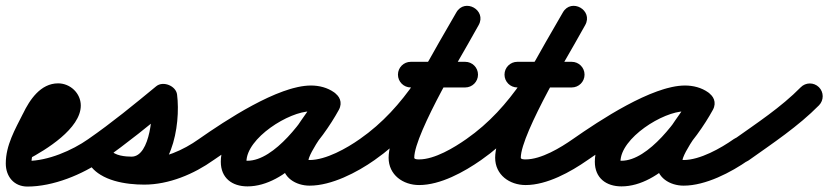

<svg xmlns="http://www.w3.org/2000/svg" viewBox="-54 -602 2908 674"><path d="M-17.3 -61.1C-5.7 -39.1 21.6 -30.7 43.6 -42.3C106.9 -75.7 229.6 -150.6 229.6 -231.5C229.6 -274.7 192.7 -309.4 150 -309.4C88.5 -309.4 50.2 -251.9 26.5 -202.5C26.5 -202.5 26.5 -202.7 26.6 -202.9C26.7 -203.1 26.8 -203.3 26.8 -203.3C-1.1 -147.9 -33.7 -92.1 -33.7 -28.1C-33.7 17.4 -5.2 52.9 42.3 52.9C132.6 52.9 235.4 10.8 307.9 -40.2C328.2 -54.5 333.1 -82.6 318.8 -102.9C304.5 -123.2 276.4 -128.1 256.1 -113.8C256.1 -113.8 256.1 -113.8 256.1 -113.8C198.9 -73.6 113.9 -37.1 42.3 -37.1C40.5 -37.1 45.8 -36.1 47.4 -35.2C53.5 -31.8 56.3 -20.8 56.3 -28.1C56.3 -75.4 86.3 -121.3 107.2 -162.7C107.2 -162.7 107.3 -162.9 107.4 -163.1C107.5 -163.3 107.5 -163.5 107.5 -163.5C112.6 -173.9 135.5 -219.4 150 -219.4C150.9 -219.4 148.3 -219.4 147.4 -219.6C145.6 -220 144 -221.1 142.8 -222.6C141.5 -224.1 140.6 -225.8 140.1 -227.7C139.7 -229.3 139.6 -231.8 139.6 -231.5C139.6 -205 28 -135.9 1.5 -121.9C-20.4 -110.3 -28.8 -83.1 -17.2 -61.1Z M245 -51.3C259.2 -30.9 287.2 -25.9 307.7 -40C391.9 -98.5 472.5 -164.6 551.6 -229.7C563.6 -239.6 544.3 -254.6 522.5 -263.2C500.7 -271.9 476.4 -274.2 478.4 -258.8C484.1 -213.4 475.5 -52.1 407.8 -52.1C386.3 -52.1 348.4 -55.5 334.8 -74.9C317.6 -99.4 290.5 -98.8 272.1 -85.8C253.7 -72.9 243.9 -47.7 261.2 -23.1C300.9 33.4 388.5 46.1 452.5 46.1C538.7 46.1 626.6 9.3 696.2 -40.4C716.4 -54.8 721.1 -82.9 706.6 -103.2C692.2 -123.4 664.1 -128.1 643.8 -113.6C589.8 -75 519.7 -43.9 452.5 -43.9C423.1 -43.9 353.8 -47.9 334.8 -74.9C317.6 -99.4 290.5 -98.8 272.1 -85.8C253.7 -72.9 243.9 -47.7 261.2 -23.1C293.6 23 354.3 37.9 407.8 37.9C548.8 37.9 581.2 -162.9 567.6 -270.1C565.7 -285.5 553.4 -297.7 538.5 -303.6C523.7 -309.5 506.4 -309.1 494.4 -299.2C417.2 -235.6 338.6 -171 256.3 -114C235.9 -99.8 230.9 -71.8 245 -51.3Z M633.1 -51.2C647.3 -30.9 675.4 -25.9 695.8 -40.1C764.2 -87.9 953.4 -211.8 1037.6 -211.8C1047.5 -211.8 1058.6 -210.3 1066.8 -204.4C1090.1 -187.8 1114.6 -199.5 1127.2 -219C1139.7 -238.4 1140.3 -265.6 1115.6 -279.9C1089.5 -295.1 1066.9 -301.1 1036.3 -301.1C909.4 -301.1 721.1 -169.2 721.1 -34.2C721.1 22.9 760.8 52.3 814.7 52.3C950.2 52.3 1076.5 -108.7 1135.5 -216.4C1149.9 -242.7 1137.3 -266.7 1117.6 -277.5C1097.9 -288.3 1071 -285.9 1056.5 -259.6C1019.4 -191.8 937.3 -109.2 937.3 -31.6C937.3 21.7 984.8 49.7 1033 49.7C1109.9 49.7 1199.4 3.2 1261 -40.2C1281.3 -54.6 1286.1 -82.7 1271.8 -103C1257.4 -123.3 1229.3 -128.1 1209 -113.8C1163.6 -81.7 1090.1 -40.3 1033 -40.3C1024.8 -40.3 1020.3 -45.5 1024.7 -39.1C1026.2 -36.9 1027.3 -29 1027.3 -31.6C1027.3 -68.7 1112.1 -173.7 1135.5 -216.4C1149.9 -242.7 1137.3 -266.6 1117.6 -277.4C1097.9 -288.3 1070.9 -285.9 1056.5 -259.6C1016 -185.6 909.9 -37.7 814.7 -37.7C812.1 -37.7 809.5 -37.8 807 -38.1C801.3 -38.7 811.1 -26.7 811.1 -34.2C811.1 -117.3 960.8 -211.1 1036.3 -211.1C1051.7 -211.1 1058.3 -209.1 1070.4 -202.1C1095.2 -187.7 1119 -198.3 1130.8 -216.6C1142.6 -235 1142.4 -261 1119.2 -277.6C1095.5 -294.5 1066.5 -301.8 1037.6 -301.8C922.1 -301.8 736.2 -178.1 644.2 -113.9C623.9 -99.7 618.9 -71.6 633.1 -51.2Z M1260.8 -40.1C1260.8 -40.1 1260.8 -40.1 1260.8 -40.1C1435 -161.7 1523.8 -332.9 1626.2 -513.8C1640.9 -540 1628.7 -564.1 1609.2 -575.2C1589.6 -586.2 1562.6 -584.3 1547.8 -558.2C1490.9 -457.5 1310.2 -163.2 1310.2 -48.3C1310.2 12 1360.8 47.6 1417.3 47.6C1492.2 47.6 1575.2 1.6 1634.8 -40.1C1655.2 -54.4 1660.1 -82.5 1645.9 -102.8C1631.6 -123.2 1603.5 -128.1 1583.2 -113.9C1540.1 -83.7 1472 -42.4 1417.3 -42.4C1413.4 -42.4 1400.2 -42.3 1400.2 -48.3C1400.2 -133.3 1582.4 -436.4 1626.2 -513.8C1640.9 -540 1628.7 -564.1 1609.2 -575.2C1589.6 -586.2 1562.6 -584.3 1547.8 -558.2C1452.8 -390.2 1371 -226.8 1209.2 -113.9C1188.9 -99.7 1183.9 -71.6 1198.1 -51.2C1212.3 -30.9 1240.4 -25.9 1260.8 -40.1ZM1388 -295C1388 -295 1388 -295 1388 -295C1451.7 -295 1515.3 -295 1579 -295C1603.9 -295 1624 -315.1 1624 -340C1624 -364.9 1603.9 -385 1579 -385C1579 -385 1579 -385 1579 -385C1515.3 -385 1451.7 -385 1388 -385C1363.1 -385 1343 -364.9 1343 -340C1343 -315.1 1363.1 -295 1388 -295Z M1634.8 -40.1C1634.8 -40.1 1634.8 -40.1 1634.8 -40.1C1809 -161.7 1897.8 -332.9 2000.2 -513.8C2014.9 -540 2002.7 -564.1 1983.2 -575.2C1963.6 -586.2 1936.6 -584.3 1921.8 -558.2C1864.9 -457.5 1684.2 -163.2 1684.2 -48.3C1684.2 12 1734.8 47.6 1791.3 47.6C1866.2 47.6 1949.2 1.6 2008.8 -40.1C2029.2 -54.4 2034.1 -82.5 2019.9 -102.8C2005.6 -123.2 1977.5 -128.1 1957.2 -113.9C1914.1 -83.7 1846 -42.4 1791.3 -42.4C1787.4 -42.4 1774.2 -42.3 1774.2 -48.3C1774.2 -133.3 1956.4 -436.4 2000.2 -513.8C2014.9 -540 2002.7 -564.1 1983.2 -575.2C1963.6 -586.2 1936.6 -584.3 1921.8 -558.2C1826.8 -390.2 1745 -226.8 1583.2 -113.9C1562.9 -99.7 1557.9 -71.6 1572.1 -51.2C1586.3 -30.9 1614.4 -25.9 1634.8 -40.1ZM1762 -295C1762 -295 1762 -295 1762 -295C1825.7 -295 1889.3 -295 1953 -295C1977.9 -295 1998 -315.1 1998 -340C1998 -364.9 1977.9 -385 1953 -385C1953 -385 1953 -385 1953 -385C1889.3 -385 1825.7 -385 1762 -385C1737.1 -385 1717 -364.9 1717 -340C1717 -315.1 1737.1 -295 1762 -295Z M1946.1 -51.2C1960.3 -30.9 1988.4 -25.9 2008.8 -40.1C2077.2 -87.9 2266.4 -211.8 2350.6 -211.8C2360.5 -211.8 2371.6 -210.3 2379.8 -204.4C2403.1 -187.8 2427.6 -199.5 2440.2 -219C2452.7 -238.4 2453.3 -265.6 2428.6 -279.9C2402.5 -295.1 2379.9 -301.1 2349.3 -301.1C2222.4 -301.1 2034.1 -169.2 2034.1 -34.2C2034.1 22.9 2073.8 52.3 2127.7 52.3C2263.2 52.3 2389.5 -108.7 2448.5 -216.4C2462.9 -242.7 2450.3 -266.7 2430.6 -277.5C2410.9 -288.3 2384 -285.9 2369.5 -259.6C2332.4 -191.8 2250.3 -109.2 2250.3 -31.6C2250.3 21.7 2297.8 49.7 2346 49.7C2422.9 49.7 2512.4 3.2 2574 -40.2C2594.3 -54.6 2599.1 -82.7 2584.8 -103C2570.4 -123.3 2542.3 -128.1 2522 -113.8C2476.6 -81.7 2403.1 -40.3 2346 -40.3C2337.8 -40.3 2333.3 -45.5 2337.7 -39.1C2339.2 -36.9 2340.3 -29 2340.3 -31.6C2340.3 -68.7 2425.1 -173.7 2448.5 -216.4C2462.9 -242.7 2450.3 -266.6 2430.6 -277.4C2410.9 -288.3 2383.9 -285.9 2369.5 -259.6C2329 -185.6 2222.9 -37.7 2127.7 -37.7C2125.1 -37.7 2122.5 -37.8 2120 -38.1C2114.3 -38.7 2124.1 -26.7 2124.1 -34.2C2124.1 -117.3 2273.8 -211.1 2349.3 -211.1C2364.7 -211.1 2371.3 -209.1 2383.4 -202.1C2408.2 -187.7 2432 -198.3 2443.8 -216.6C2455.6 -235 2455.4 -261 2432.2 -277.6C2408.5 -294.5 2379.5 -301.8 2350.6 -301.8C2235.1 -301.8 2049.2 -178.1 1957.2 -113.9C1936.9 -99.7 1931.9 -71.6 1946.1 -51.2Z M2511.3 -49.6C2525.7 -29.3 2553.8 -24.6 2574.1 -39C2658.4 -98.9 2748.3 -158.5 2821.1 -232.4C2838.5 -250.2 2838.3 -278.7 2820.6 -296.1C2802.8 -313.5 2774.3 -313.3 2756.9 -295.6C2756.9 -295.6 2756.9 -295.6 2756.9 -295.6C2688 -225.5 2601.9 -169.2 2521.9 -112.3C2501.7 -97.9 2496.9 -69.9 2511.3 -49.6Z"/></svg>

Font: FRB American Cursive Guidelines Black
Style: Bold Italic
Weight: 900
Italic angle: -25°
Version: Version 2.0;Modular Font Editor K font №1